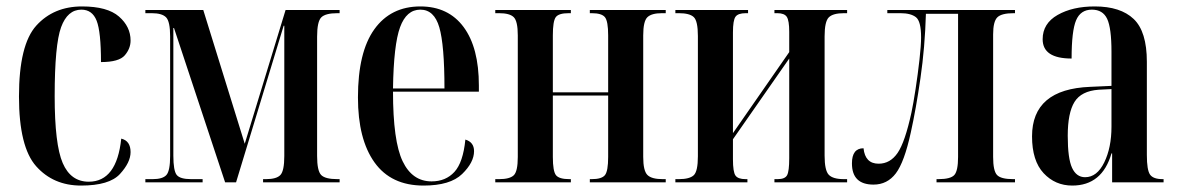

<svg xmlns="http://www.w3.org/2000/svg" viewBox="-20 -567 3666 597"><path d="M232 10Q320 10 353 -26Q386 -62 386 -94Q386 -129 357 -136Q343 -2 256 -2Q200 -2 175 -60Q150 -118 150 -268Q150 -428 170 -482.5Q190 -537 233 -537Q267 -537 280.5 -502.5Q294 -468 294 -374Q350 -374 368 -395Q386 -416 386 -441Q386 -484 350 -515.5Q314 -547 235 -547Q147 -547 93 -487.5Q39 -428 39 -267Q39 -110 92.5 -50Q146 10 232 10Z M432 0H610V-10H574Q540 -10 529.5 -23Q519 -36 519 -83V-480H521L680 0H714L862 -487H864V-82Q864 -36 852 -23Q840 -10 807 -10H798V0H1036V-10H1029Q991 -10 978.5 -23Q966 -36 966 -82V-453Q966 -500 979 -513Q992 -526 1029 -526H1036V-536H868L741 -120L612 -536H432V-526H452Q484 -526 496.5 -513Q509 -500 509 -454V-82Q509 -36 497.5 -23Q486 -10 455 -10H432Z M1297 10Q1380 10 1417 -26Q1454 -62 1454 -97Q1454 -125 1427 -133Q1420 -62 1393 -32.5Q1366 -3 1322 -3Q1262 -3 1232 -65.5Q1202 -128 1202 -282H1469V-301Q1469 -419 1421.5 -483Q1374 -547 1287 -547Q1195 -547 1144 -476Q1093 -405 1093 -264Q1093 -134 1144.5 -62Q1196 10 1297 10ZM1202 -292Q1204 -428 1224 -482.5Q1244 -537 1287 -537Q1330 -537 1346 -482Q1362 -427 1362 -292Z M1520 0H1755V-10H1750Q1719 -10 1709 -22Q1699 -34 1699 -79V-270H1871V-79Q1871 -35 1861 -22.5Q1851 -10 1820 -10H1814V0H2050V-10H2040Q2006 -10 1993 -23Q1980 -36 1980 -79V-457Q1980 -501 1993 -513.5Q2006 -526 2038 -526H2050V-536H1814V-526H1820Q1851 -526 1861 -513.5Q1871 -501 1871 -457V-280H1699V-457Q1699 -501 1708 -513.5Q1717 -526 1748 -526H1755V-536H1520V-526H1532Q1565 -526 1577.5 -513.5Q1590 -501 1590 -457V-79Q1590 -34 1577.5 -22Q1565 -10 1532 -10H1520Z M2080 0H2304V-10H2298Q2275 -10 2267 -21Q2259 -32 2259 -72V-134L2434 -385V-75Q2434 -35 2427.5 -22.5Q2421 -10 2398 -10H2388V0H2614V-10H2604Q2570 -10 2557 -23.5Q2544 -37 2544 -83V-454Q2544 -500 2557 -513Q2570 -526 2604 -526H2614V-536H2388V-526H2397Q2419 -526 2426.5 -514.5Q2434 -503 2434 -468V-405L2259 -153V-466Q2259 -504 2267 -515Q2275 -526 2299 -526H2306V-536H2080V-526H2091Q2124 -526 2137 -514Q2150 -502 2150 -455V-81Q2150 -34 2137 -22Q2124 -10 2091 -10H2080Z M2696 7Q2739 7 2765.5 -28Q2792 -63 2812 -155Q2828 -227 2842 -323.5Q2856 -420 2859 -524H2959V-79Q2959 -36 2947.5 -23Q2936 -10 2898 -10H2892V0H3136V-10H3130Q3092 -10 3080 -23Q3068 -36 3068 -79V-460Q3068 -500 3081 -513Q3094 -526 3132 -526H3136V-536H2739V-526H2780Q2812 -526 2828 -513.5Q2844 -501 2844 -451Q2844 -426 2839 -381.5Q2834 -337 2827 -291Q2820 -245 2814 -217Q2794 -125 2771 -91.5Q2748 -58 2712 -58Q2670 -58 2665 -106Q2629 -106 2629 -59Q2629 7 2696 7Z M3314 10Q3407 10 3436 -90H3438V0H3598V-10H3595Q3566 -10 3556 -24Q3546 -38 3546 -85V-375Q3546 -469 3505 -508Q3464 -547 3384 -547Q3315 -547 3268.5 -520.5Q3222 -494 3222 -445Q3222 -385 3312 -385Q3312 -471 3326 -504Q3340 -537 3375 -537Q3409 -537 3422.5 -508.5Q3436 -480 3436 -406V-300L3370 -297Q3189 -290 3189 -143Q3189 -67 3225 -28.5Q3261 10 3314 10ZM3354 -16Q3327 -16 3313.5 -45Q3300 -74 3300 -145Q3300 -216 3321 -250Q3342 -284 3396 -288L3436 -290V-173Q3436 -108 3413.5 -62Q3391 -16 3354 -16Z"/></svg>

Font: Noto Serif Display Condensed Semi
Style: Regular
Weight: 600
Width: 3
Designer: Monotype Design Team
Foundry: Monotype Imaging Inc.
Version: Version 1.900